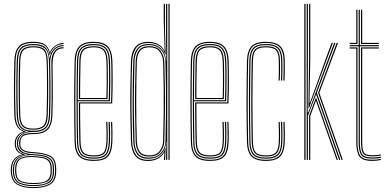

<svg xmlns="http://www.w3.org/2000/svg" viewBox="-20 -820 1984 985"><path d="M151.5 145Q100.2 145 69 127.5Q37.8 110 35.5 60.8Q35.2 56 35.2 52.5Q35.2 49 35.5 44.2Q36.8 14.8 53.2 -4.2Q69.8 -23.2 92.8 -27V-28.2Q69 -37.5 62.5 -51.9Q56 -66.2 55.8 -78.5Q55.8 -81.5 55.8 -83.5Q55.8 -85.5 55.8 -88.2Q56.2 -106 67 -121.4Q77.8 -136.8 97.5 -143.5V-146Q76.8 -154.8 65.8 -174.4Q54.8 -194 53.5 -229.8Q52.5 -271.5 52 -303.9Q51.5 -336.2 51.5 -366.1Q51.5 -396 52 -429.5Q52.5 -463 53.5 -507Q55 -557.2 76.1 -581.4Q97.2 -605.5 151.5 -605.5Q190.2 -605.5 209 -592.9Q227.8 -580.2 235.2 -552.8H236.8Q242.2 -566.8 253.4 -577.4Q264.5 -588 278.5 -594Q292.5 -600 306.2 -600V-594.5Q276.5 -593.5 258.2 -576.1Q240 -558.8 236 -538.8H234.5Q229 -571 210.6 -585.4Q192.2 -599.8 151.5 -599.8Q102.8 -599.8 81.9 -578.6Q61 -557.5 59.8 -507Q58.5 -451 57.9 -408.2Q57.2 -365.5 57.6 -324Q58 -282.5 59.8 -229.8Q60.8 -193 73.2 -172.2Q85.8 -151.5 111.8 -146V-143.8Q87 -138.5 74.5 -122.8Q62 -107 61.5 -88.5Q61.5 -86 61.5 -83.8Q61.5 -81.5 61.5 -78.5Q61.8 -63.8 70.9 -48.8Q80 -33.8 108.2 -28.2V-26.8Q80.8 -24 61.8 -6.5Q42.8 11 41.2 44.5Q41 49.2 40.9 52.5Q40.8 55.8 41 61Q43.2 108.5 73.1 124.2Q103 140 151.5 140Q200.2 140 230.9 124.2Q261.5 108.5 262.5 61Q262.8 55.2 262.6 52Q262.5 48.8 262.5 44.2Q261.8 -4.2 231.9 -17.9Q202 -31.5 152 -34Q124.8 -35.2 108.9 -40.8Q93 -46.2 86 -55.8Q79 -65.2 78.5 -78.5Q78.2 -81.5 78.2 -83.6Q78.2 -85.8 78.2 -88.2Q79.2 -111.8 93.8 -124.8Q108.2 -137.8 151.5 -137.5Q198 -137.5 219.6 -157.8Q241.2 -178 243 -229Q244.5 -274.8 244.9 -313.5Q245.2 -352.2 244.9 -395.8Q244.5 -439.2 243.5 -499Q243.2 -533.2 258.8 -555.8Q274.2 -578.2 306.2 -578V-572.2Q277 -572.2 263.1 -551.2Q249.2 -530.2 249.5 -487.5Q250.2 -441.2 250.6 -402Q251 -362.8 250.9 -321.9Q250.8 -281 249 -229.5Q247 -177 224.9 -154.8Q202.8 -132.5 151.5 -132Q122 -131.8 107.6 -126.2Q93.2 -120.8 88.9 -111Q84.5 -101.2 84.2 -87.8Q84.2 -85.8 84.2 -83.8Q84.2 -81.8 84.2 -79.2Q84.8 -66.2 91.5 -57.9Q98.2 -49.5 112.9 -45.1Q127.5 -40.8 152 -39.5Q205.8 -36.5 236.6 -21.4Q267.5 -6.2 268.2 44.2Q268.5 49.2 268.5 52.4Q268.5 55.5 268.2 60.8Q267.5 109.8 235.6 127.4Q203.8 145 151.5 145ZM151.5 129.5Q180.5 129.5 203 124.2Q225.5 119 238.2 104.4Q251 89.8 251.2 61.2Q251.5 56 251.4 52.6Q251.2 49.2 251.2 44.2Q250.8 14.8 238.1 1Q225.5 -12.8 203.4 -17.4Q181.2 -22 152.8 -23.8Q105 -27 79.8 -11Q54.5 5 52.2 44.2Q52 49.2 51.9 52.8Q51.8 56.2 52 61.5Q54 104.8 81.4 117.1Q108.8 129.5 151.5 129.5ZM151.5 124.2Q111.5 124.2 85.5 113.4Q59.5 102.5 57.8 61.5Q57.5 57 57.5 53Q57.5 49 57.8 44Q59.8 1.5 86.5 -10Q113.2 -21.5 152.2 -19Q179 -17.8 199.9 -13.9Q220.8 -10 233 2.9Q245.2 15.8 245.5 44.2Q245.8 50 245.6 53Q245.5 56 245.5 61.5Q245 102.8 218.2 113.5Q191.5 124.2 151.5 124.2ZM151.5 119Q175.8 119 195.5 115.6Q215.2 112.2 227.1 100Q239 87.8 239.5 61.8Q239.8 56 239.6 52.8Q239.5 49.5 239.5 44.2Q239.2 17.8 227.8 6Q216.2 -5.8 196.6 -9.2Q177 -12.8 152 -14Q114.2 -16.2 89.8 -6Q65.2 4.2 63.5 44.2Q63.2 49 63.2 53Q63.2 57 63.5 61.8Q65.2 100.8 90 109.9Q114.8 119 151.5 119ZM151.5 134.8Q105.5 134.8 76.9 120.8Q48.2 106.8 46.2 61.2Q46 56 46.1 52.5Q46.2 49 46.5 44.2Q48.2 10.8 67.2 -6.6Q86.2 -24 121 -26.5V-27.8Q88.5 -33.5 78 -47.9Q67.5 -62.2 67 -78.5Q66.8 -81.5 66.8 -83.5Q66.8 -85.5 66.8 -88.5Q66.8 -108.5 81.9 -124.5Q97 -140.5 126.8 -144.8V-146Q94.2 -150.8 80.6 -170.6Q67 -190.5 65.8 -229.8Q64.2 -276.8 63.8 -318.1Q63.2 -359.5 63.8 -404.6Q64.2 -449.8 65.8 -506.8Q67.2 -555.5 86.9 -574.9Q106.5 -594.2 151.5 -594.2Q193 -594.2 211.2 -577.9Q229.5 -561.5 234 -522.8H235.2Q238 -542.8 247.6 -557.4Q257.2 -572 272.4 -580.4Q287.5 -588.8 306.2 -589V-583.5Q273.2 -583 254.8 -559Q236.2 -535 237.2 -495.5Q238.5 -441 239 -399.8Q239.5 -358.5 239.1 -319Q238.8 -279.5 237.2 -230Q235.5 -180.8 215 -161.8Q194.5 -142.8 151.5 -142.8Q121.5 -143 104.5 -135.2Q87.5 -127.5 80.5 -115.1Q73.5 -102.8 73 -88.8Q72.8 -86 72.8 -83.8Q72.8 -81.5 73 -78.5Q73.5 -59.5 89.6 -45.4Q105.8 -31.2 152 -29Q183.5 -27.5 207 -22Q230.5 -16.5 243.6 -1.5Q256.8 13.5 257.2 44.2Q257.2 49 257.4 52.1Q257.5 55.2 257.2 61.2Q256.5 106.5 227 120.6Q197.5 134.8 151.5 134.8ZM151.5 -149Q193.2 -149 211.4 -166.8Q229.5 -184.5 231 -230Q232.5 -272.5 233 -316.2Q233.5 -360 233.1 -407.1Q232.8 -454.2 231.2 -506.8Q230 -552.8 210.6 -570.6Q191.2 -588.5 151.5 -588.5Q109.8 -588.5 91.5 -570.9Q73.2 -553.2 72 -506.8Q69.8 -429.8 69.6 -364.1Q69.5 -298.5 72 -230Q73.5 -184.8 91.5 -166.9Q109.5 -149 151.5 -149ZM151.5 -154.5Q113.8 -154.5 96.6 -170.4Q79.5 -186.2 78 -230Q76 -293.5 75.9 -363.9Q75.8 -434.2 78 -506.5Q79.2 -550.8 96.1 -566.9Q113 -583 151.5 -583Q191 -583 207.4 -566.8Q223.8 -550.5 225 -506.8Q226.5 -457.2 227 -410Q227.5 -362.8 227 -318Q226.5 -273.2 225 -230.2Q223.5 -186.8 206.6 -170.6Q189.8 -154.5 151.5 -154.5ZM151.5 -160.2Q187 -160.2 202.1 -174.9Q217.2 -189.5 219 -230.5Q220.5 -269.5 221 -316Q221.5 -362.5 221.1 -411.5Q220.8 -460.5 219 -506.5Q217.8 -549.2 202.1 -563.2Q186.5 -577.2 151.5 -577.2Q117 -577.2 101.2 -563.2Q85.5 -549.2 84 -506.5Q82 -437.5 82 -366Q82 -294.5 84 -230.2Q85.5 -189 101 -174.6Q116.5 -160.2 151.5 -160.2Z M461.8 5.5Q408 5.5 386 -17.6Q364 -40.8 362.8 -91.8Q361.5 -149.2 360.9 -201.9Q360.2 -254.5 360.4 -304.6Q360.5 -354.8 361.1 -404.9Q361.8 -455 362.8 -507.2Q364 -557.2 385.8 -581.4Q407.5 -605.5 461.5 -605.5Q509.5 -605.5 532 -583.2Q554.5 -561 556.5 -508.8Q557 -493.2 557.4 -470.8Q557.8 -448.2 557.9 -420Q558 -391.8 557.5 -358.8Q557 -325.8 555.5 -289.2H391Q391 -250.2 391.2 -218.2Q391.5 -186.2 392.1 -156.1Q392.8 -126 393.2 -93Q394 -53.5 408.4 -38.1Q422.8 -22.8 461.8 -22.8Q497.5 -22.8 510.9 -36.8Q524.2 -50.8 526 -93Q526.8 -110.5 526.6 -137.1Q526.5 -163.8 525 -194.5H531Q532.5 -164.2 532.6 -137.5Q532.8 -110.8 532 -93Q530.2 -48 515 -32.5Q499.8 -17 461.8 -17Q419.8 -17 403.9 -33.8Q388 -50.5 387 -92.8Q386.5 -122.5 385.9 -154.4Q385.2 -186.2 385 -221.2Q384.8 -256.2 384.8 -294.8H549.8Q551 -332.8 551.5 -365.4Q552 -398 551.9 -424.9Q551.8 -451.8 551.4 -472.9Q551 -494 550.2 -508.8Q548.2 -561.8 525.6 -580.8Q503 -599.8 461.5 -599.8Q410 -599.8 390 -577Q370 -554.2 368.8 -507Q367.8 -455.2 367.1 -404.2Q366.5 -353.2 366.5 -302.1Q366.5 -251 367 -198.8Q367.5 -146.5 368.8 -92Q370 -42.5 390.8 -21.4Q411.5 -0.2 461.8 -0.2Q508.2 -0.2 528.1 -20Q548 -39.8 550.5 -92Q551 -103.2 551.1 -119.5Q551.2 -135.8 550.9 -155.1Q550.5 -174.5 549.5 -194.5H555.5Q556.8 -167 557.1 -139.5Q557.5 -112 556.5 -91.8Q554.2 -38 533.1 -16.2Q512 5.5 461.8 5.5ZM461.8 -5.8Q413.5 -5.8 394.8 -25.6Q376 -45.5 375 -92Q373.8 -146.8 373.2 -199.5Q372.8 -252.2 372.8 -303.5Q372.8 -354.8 373.4 -405.5Q374 -456.2 375 -506.8Q376 -554 395.5 -574.1Q415 -594.2 461.5 -594.2Q503.8 -594.2 523.1 -575Q542.5 -555.8 544.2 -506.5Q545 -493.2 545.5 -463.8Q546 -434.2 545.8 -392.5Q545.5 -350.8 543.8 -300.5H378.8Q378.8 -237.8 379.2 -190.2Q379.8 -142.8 380.8 -92.5Q381.5 -47.8 399.2 -29.6Q417 -11.5 461.8 -11.5Q503.2 -11.5 519.8 -28.5Q536.2 -45.5 538.2 -92.5Q539 -110 538.9 -136.9Q538.8 -163.8 537.2 -194.5H543.2Q544.5 -168.5 544.9 -140.6Q545.2 -112.8 544.2 -92.5Q542.2 -42.5 524.1 -24.1Q506 -5.8 461.8 -5.8ZM378.8 -306H537.8Q539.5 -350.2 539.8 -390.6Q540 -431 539.5 -461.5Q539 -492 538.2 -506.2Q536.5 -552.8 518.9 -570.6Q501.2 -588.5 461.5 -588.5Q418 -588.5 400 -570Q382 -551.5 381 -506.5Q380 -463 379.4 -414.1Q378.8 -365.2 378.8 -306ZM384.8 -311.8Q385 -348.2 385.1 -379.4Q385.2 -410.5 385.9 -441Q386.5 -471.5 387 -506.2Q388 -548.8 404.4 -565.9Q420.8 -583 461.5 -583Q497.2 -583 513.8 -567Q530.2 -551 532 -506.2Q532.5 -493.5 533 -465.6Q533.5 -437.8 533.4 -398.5Q533.2 -359.2 531.8 -311.8ZM391 -317.2H526Q527.2 -360.2 527.4 -398.4Q527.5 -436.5 527 -464.8Q526.5 -493 526 -506.2Q524.2 -547.8 509.5 -562.5Q494.8 -577.2 461.5 -577.2Q423.2 -577.2 408.6 -561.4Q394 -545.5 393.2 -506.2Q392.8 -474.2 392.1 -445.5Q391.5 -416.8 391.2 -386Q391 -355.2 391 -317.2Z M850.2 0H844.2V-800H850.2ZM838 0H832.2L833.5 -91.5H832Q830 -52.2 805.5 -29Q781 -5.8 741.5 -5.8Q700 -5.8 682.8 -29.8Q665.5 -53.8 664 -94Q661.5 -170 660.8 -236Q660 -302 660.8 -367.1Q661.5 -432.2 664 -505.5Q665.2 -544.5 682.9 -569.2Q700.5 -594 743.5 -594Q782.5 -594 805.9 -570.6Q829.2 -547.2 831.8 -508.8H833.2L832 -609V-800H838ZM743.2 -11.5Q773.8 -11.5 792.4 -24.6Q811 -37.8 819.9 -57.2Q828.8 -76.8 829 -95.5Q831 -168.5 831.5 -235.4Q832 -302.2 831.4 -368.4Q830.8 -434.5 828.8 -504.2Q828.2 -523 819.9 -542.5Q811.5 -562 793.1 -575.2Q774.8 -588.5 744.2 -588.5Q703 -588.5 687 -564.5Q671 -540.5 670 -504.8Q667.8 -432 667 -365.8Q666.2 -299.5 667 -233.2Q667.8 -167 670 -94Q671.2 -56.8 687.1 -34.1Q703 -11.5 743.2 -11.5ZM744 -17Q707.2 -17 692.2 -38.1Q677.2 -59.2 676 -94Q673.8 -173.2 673 -240Q672.2 -306.8 673.1 -370.9Q674 -435 676 -505.5Q677.2 -541 693 -562Q708.8 -583 745 -583Q788 -583 805.1 -557.1Q822.2 -531.2 823 -504Q825.2 -434 826 -368.4Q826.8 -302.8 826 -235.9Q825.2 -169 823 -95.8Q822.2 -67 804 -42Q785.8 -17 744 -17ZM744.2 -22.8Q783.2 -22.8 799.6 -46Q816 -69.2 816.8 -95.8Q819 -169.8 819.8 -237.1Q820.5 -304.5 819.8 -370Q819 -435.5 816.8 -504Q816 -530.2 800.1 -553.8Q784.2 -577.2 745.2 -577.2Q712 -577.2 697.6 -557.6Q683.2 -538 682 -504.5Q679 -403 678.9 -303.5Q678.8 -204 682 -95Q683.2 -61.8 697.1 -42.2Q711 -22.8 744.2 -22.8ZM739.8 5.8Q693.2 5.8 673.4 -20.9Q653.5 -47.5 651.8 -94Q649.5 -165 648.6 -231.2Q647.8 -297.5 648.6 -364.6Q649.5 -431.8 651.8 -505Q653.5 -551.8 673.9 -578.5Q694.2 -605.2 741.2 -605.2Q767.5 -605.2 790.1 -593.9Q812.8 -582.5 823 -560H824.5L820 -712.5V-800H826.2V-666.8L829.8 -541.2H827.2Q818.5 -571 795.5 -585.2Q772.5 -599.5 742 -599.5Q694.5 -599.5 677 -571.8Q659.5 -544 658 -505Q655.5 -432.8 654.8 -366.2Q654 -299.8 654.9 -233.1Q655.8 -166.5 658 -94Q659.2 -52.5 677.2 -26.2Q695.2 0 740.5 0Q775 0 798.5 -17.4Q822 -34.8 828.2 -60.8H829.8L827 0H821L821.2 -5.2L823.8 -37.8H822.2Q812 -17.8 790 -6Q768 5.8 739.8 5.8Z M1058.2 5.5Q1004.5 5.5 982.5 -17.6Q960.5 -40.8 959.2 -91.8Q958 -149.2 957.4 -201.9Q956.8 -254.5 956.9 -304.6Q957 -354.8 957.6 -404.9Q958.2 -455 959.2 -507.2Q960.5 -557.2 982.2 -581.4Q1004 -605.5 1058 -605.5Q1106 -605.5 1128.5 -583.2Q1151 -561 1153 -508.8Q1153.5 -493.2 1153.9 -470.8Q1154.2 -448.2 1154.4 -420Q1154.5 -391.8 1154 -358.8Q1153.5 -325.8 1152 -289.2H987.5Q987.5 -250.2 987.8 -218.2Q988 -186.2 988.6 -156.1Q989.2 -126 989.8 -93Q990.5 -53.5 1004.9 -38.1Q1019.2 -22.8 1058.2 -22.8Q1094 -22.8 1107.4 -36.8Q1120.8 -50.8 1122.5 -93Q1123.2 -110.5 1123.1 -137.1Q1123 -163.8 1121.5 -194.5H1127.5Q1129 -164.2 1129.1 -137.5Q1129.2 -110.8 1128.5 -93Q1126.8 -48 1111.5 -32.5Q1096.2 -17 1058.2 -17Q1016.2 -17 1000.4 -33.8Q984.5 -50.5 983.5 -92.8Q983 -122.5 982.4 -154.4Q981.8 -186.2 981.5 -221.2Q981.2 -256.2 981.2 -294.8H1146.2Q1147.5 -332.8 1148 -365.4Q1148.5 -398 1148.4 -424.9Q1148.2 -451.8 1147.9 -472.9Q1147.5 -494 1146.8 -508.8Q1144.8 -561.8 1122.1 -580.8Q1099.5 -599.8 1058 -599.8Q1006.5 -599.8 986.5 -577Q966.5 -554.2 965.2 -507Q964.2 -455.2 963.6 -404.2Q963 -353.2 963 -302.1Q963 -251 963.5 -198.8Q964 -146.5 965.2 -92Q966.5 -42.5 987.2 -21.4Q1008 -0.2 1058.2 -0.2Q1104.8 -0.2 1124.6 -20Q1144.5 -39.8 1147 -92Q1147.5 -103.2 1147.6 -119.5Q1147.8 -135.8 1147.4 -155.1Q1147 -174.5 1146 -194.5H1152Q1153.2 -167 1153.6 -139.5Q1154 -112 1153 -91.8Q1150.8 -38 1129.6 -16.2Q1108.5 5.5 1058.2 5.5ZM1058.2 -5.8Q1010 -5.8 991.2 -25.6Q972.5 -45.5 971.5 -92Q970.2 -146.8 969.8 -199.5Q969.2 -252.2 969.2 -303.5Q969.2 -354.8 969.9 -405.5Q970.5 -456.2 971.5 -506.8Q972.5 -554 992 -574.1Q1011.5 -594.2 1058 -594.2Q1100.2 -594.2 1119.6 -575Q1139 -555.8 1140.8 -506.5Q1141.5 -493.2 1142 -463.8Q1142.5 -434.2 1142.2 -392.5Q1142 -350.8 1140.2 -300.5H975.2Q975.2 -237.8 975.8 -190.2Q976.2 -142.8 977.2 -92.5Q978 -47.8 995.8 -29.6Q1013.5 -11.5 1058.2 -11.5Q1099.8 -11.5 1116.2 -28.5Q1132.8 -45.5 1134.8 -92.5Q1135.5 -110 1135.4 -136.9Q1135.2 -163.8 1133.8 -194.5H1139.8Q1141 -168.5 1141.4 -140.6Q1141.8 -112.8 1140.8 -92.5Q1138.8 -42.5 1120.6 -24.1Q1102.5 -5.8 1058.2 -5.8ZM975.2 -306H1134.2Q1136 -350.2 1136.2 -390.6Q1136.5 -431 1136 -461.5Q1135.5 -492 1134.8 -506.2Q1133 -552.8 1115.4 -570.6Q1097.8 -588.5 1058 -588.5Q1014.5 -588.5 996.5 -570Q978.5 -551.5 977.5 -506.5Q976.5 -463 975.9 -414.1Q975.2 -365.2 975.2 -306ZM981.2 -311.8Q981.5 -348.2 981.6 -379.4Q981.8 -410.5 982.4 -441Q983 -471.5 983.5 -506.2Q984.5 -548.8 1000.9 -565.9Q1017.2 -583 1058 -583Q1093.8 -583 1110.2 -567Q1126.8 -551 1128.5 -506.2Q1129 -493.5 1129.5 -465.6Q1130 -437.8 1129.9 -398.5Q1129.8 -359.2 1128.2 -311.8ZM987.5 -317.2H1122.5Q1123.8 -360.2 1123.9 -398.4Q1124 -436.5 1123.5 -464.8Q1123 -493 1122.5 -506.2Q1120.8 -547.8 1106 -562.5Q1091.2 -577.2 1058 -577.2Q1019.8 -577.2 1005.1 -561.4Q990.5 -545.5 989.8 -506.2Q989.2 -474.2 988.6 -445.5Q988 -416.8 987.8 -386Q987.5 -355.2 987.5 -317.2Z M1344.2 5.5Q1292.2 5.5 1270.2 -17.5Q1248.2 -40.5 1247 -91.8Q1245.8 -149.2 1245.1 -201.9Q1244.5 -254.5 1244.6 -304.6Q1244.8 -354.8 1245.4 -404.9Q1246 -455 1247 -507.2Q1248.2 -558 1269.4 -581.8Q1290.5 -605.5 1344 -605.5Q1394.8 -605.5 1417.6 -583.1Q1440.5 -560.8 1440.8 -507.8Q1441 -486 1441.1 -461.1Q1441.2 -436.2 1439.8 -406.8H1433.8Q1435 -435.5 1434.9 -460.2Q1434.8 -485 1434.8 -507.5Q1434.2 -557.2 1413.5 -578.5Q1392.8 -599.8 1344 -599.8Q1293 -599.8 1273.6 -577.4Q1254.2 -555 1253 -507Q1252 -455 1251.4 -404.2Q1250.8 -353.5 1250.8 -302.5Q1250.8 -251.5 1251.2 -199.2Q1251.8 -147 1253 -92Q1254.2 -43.2 1274.6 -21.8Q1295 -0.2 1344.2 -0.2Q1392 -0.2 1412.5 -21Q1433 -41.8 1434.8 -91.8Q1435.5 -114 1435.4 -138.1Q1435.2 -162.2 1433.8 -194.5H1439.8Q1441.2 -165.2 1441.5 -140.1Q1441.8 -115 1440.8 -91.8Q1439 -40 1417.4 -17.2Q1395.8 5.5 1344.2 5.5ZM1344.2 -5.8Q1297.5 -5.8 1278.9 -25.8Q1260.2 -45.8 1259.2 -92Q1258.2 -147 1257.6 -199.5Q1257 -252 1257 -303.2Q1257 -354.5 1257.6 -405.1Q1258.2 -455.8 1259.2 -506.8Q1260.2 -554.5 1279 -574.4Q1297.8 -594.2 1344 -594.2Q1389.8 -594.2 1409 -574.6Q1428.2 -555 1428.5 -507.5Q1428.8 -488.8 1428.9 -463Q1429 -437.2 1427.5 -406.8H1421.5Q1423 -437.5 1422.8 -463.4Q1422.5 -489.2 1422.5 -507.2Q1422.2 -552.8 1404.5 -570.6Q1386.8 -588.5 1344 -588.5Q1301 -588.5 1283.6 -570.4Q1266.2 -552.2 1265.2 -506.5Q1264.2 -458 1263.6 -408.2Q1263 -358.5 1262.9 -307.1Q1262.8 -255.8 1263.2 -202.4Q1263.8 -149 1265 -93Q1266 -48 1283.4 -29.8Q1300.8 -11.5 1344.2 -11.5Q1386.8 -11.5 1403.9 -29.4Q1421 -47.2 1422.5 -92.2Q1423.2 -113.8 1423.1 -138.4Q1423 -163 1421.5 -194.5H1427.5Q1429 -159.2 1429.1 -135.5Q1429.2 -111.8 1428.5 -92.2Q1426.8 -44.8 1408.4 -25.2Q1390 -5.8 1344.2 -5.8ZM1344.2 -17Q1304 -17 1288.1 -33.8Q1272.2 -50.5 1271.2 -93Q1270.2 -146.8 1269.6 -198.5Q1269 -250.2 1269 -301.2Q1269 -352.2 1269.6 -403.2Q1270.2 -454.2 1271.2 -506.2Q1272.2 -549.2 1288 -566.1Q1303.8 -583 1344 -583Q1384.2 -583 1400.2 -566.4Q1416.2 -549.8 1416.2 -507.2Q1416.5 -485 1416.6 -461.1Q1416.8 -437.2 1415.2 -406.8H1409.2Q1410.8 -437.8 1410.5 -461.6Q1410.2 -485.5 1410.2 -507Q1410.2 -546.8 1396 -562Q1381.8 -577.2 1344 -577.2Q1306.2 -577.2 1292.2 -561.8Q1278.2 -546.2 1277.5 -506.2Q1276.5 -456.8 1275.9 -407.2Q1275.2 -357.8 1275.2 -307Q1275.2 -256.2 1275.8 -203.1Q1276.2 -150 1277.5 -93Q1278.2 -53.8 1292.2 -38.2Q1306.2 -22.8 1344.2 -22.8Q1381.2 -22.8 1395.1 -37.8Q1409 -52.8 1410.2 -92.8Q1411 -115 1410.9 -138.9Q1410.8 -162.8 1409.2 -194.5H1415.2Q1416.8 -162 1416.9 -137.6Q1417 -113.2 1416.2 -92.8Q1415 -49.8 1399.2 -33.4Q1383.5 -17 1344.2 -17Z M1553.5 0V-800H1559.5V-513L1558.5 -243.8H1561.8L1659.8 -507.5L1694.2 -600H1701L1605.5 -344.2L1726 0H1719.5L1601.8 -336.2L1559.5 -225.8V0ZM1565.8 0V-226.8L1601.2 -320.2L1713.2 0H1706.8L1600.8 -303.8L1571.8 -225.2V0ZM1541.2 0V-800H1547.5V0ZM1732 0 1611.8 -344.2 1707.2 -600H1714L1618.2 -344L1738.5 0ZM1562.2 -265.8 1565.8 -519V-800H1571.8V-524.5L1567.8 -293.8H1570.5L1653 -523.8L1681 -600H1687.8L1656.8 -516.2L1565 -265.8Z M1890.2 -6.2Q1844.5 -6.2 1832.2 -26.2Q1820 -46.2 1820 -91.8V-582.8H1773.8V-588.5H1820V-770H1826V-588.5H1923.8V-582.8H1826V-91.8Q1826 -48 1837.2 -30Q1848.5 -12 1890.2 -12Q1900.5 -12 1911.9 -13.1Q1923.2 -14.2 1933.8 -16.5V-10.8Q1923.5 -8.2 1912 -7.2Q1900.5 -6.2 1890.2 -6.2ZM1890.2 5.5Q1839.8 5.5 1823.8 -17.2Q1807.8 -40 1807.8 -91.8V-571H1773.8V-576.8H1813.8V-91.8Q1813.8 -43.5 1827.8 -22Q1841.8 -0.5 1890.2 -0.5Q1901 -0.5 1912.6 -1.6Q1924.2 -2.8 1933.8 -5.2V0.5Q1915.8 5.5 1890.2 5.5ZM1890.2 -17.8Q1851.2 -17.8 1841.6 -34.5Q1832 -51.2 1832 -92V-576.8H1923.8V-571H1838.2V-92Q1838.2 -53.5 1846.5 -38.5Q1854.8 -23.5 1890.2 -23.5Q1900.5 -23.5 1911.8 -24.5Q1923 -25.5 1933.8 -27.5V-22Q1923.8 -20 1912.2 -18.9Q1900.8 -17.8 1890.2 -17.8ZM1773.8 -594.2V-600H1807.8V-770H1813.8V-594.2ZM1832 -594.2V-770H1838.2V-600H1923.8V-594.2Z"/></svg>

Font: Big Shoulders Inline Display ExtraLight
Style: Regular
Weight: 250
Version: Version 2.002